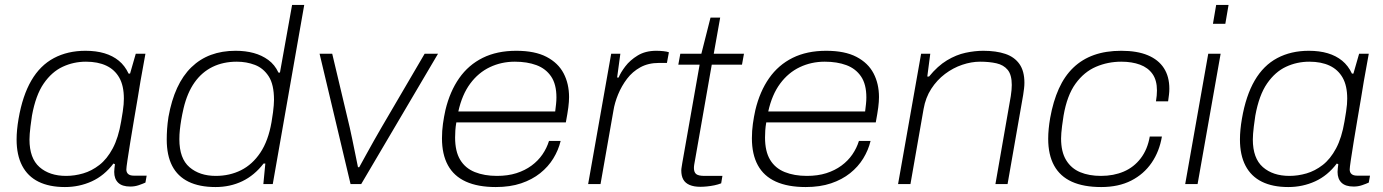

<svg xmlns="http://www.w3.org/2000/svg" viewBox="-20 -743 5582 775"><path d="M242 12Q179 12 135.5 -9.5Q92 -31 69.5 -74Q47 -117 47 -180Q47 -199 49 -220Q51 -241 55 -264Q71 -357 106.5 -418Q142 -479 197.5 -508.5Q253 -538 325 -538Q368 -538 401.5 -528Q435 -518 459.5 -498Q484 -478 499 -446H505L528 -526H567L547 -415Q543 -389 536 -348Q529 -307 521 -260Q513 -213 506 -170Q499 -127 494.5 -96.5Q490 -66 490 -59Q490 -47 497.5 -40.5Q505 -34 520 -34H572L567 -6Q556 -1 540 4.5Q524 10 506 10Q473 10 457 -5.5Q441 -21 441 -49Q441 -56 442 -64Q443 -72 444 -80L438 -83Q401 -34 350.5 -11Q300 12 242 12ZM247 -33Q281 -33 315.5 -43Q350 -53 381 -77Q412 -101 435 -144Q458 -187 469 -253Q473 -276 475.5 -292.5Q478 -309 479 -321.5Q480 -334 480 -345Q480 -397 461.5 -429.5Q443 -462 409 -478Q375 -494 327 -494Q277 -494 233 -473.5Q189 -453 156.5 -406Q124 -359 109 -276Q105 -250 103 -232.5Q101 -215 100 -203Q99 -191 99 -180Q99 -104 139.5 -68.5Q180 -33 247 -33Z M850 12Q785 12 741 -9.5Q697 -31 675 -73.5Q653 -116 653 -180Q653 -200 654.5 -222.5Q656 -245 660 -271Q672 -338 695 -388Q718 -438 752.5 -471.5Q787 -505 831.5 -521.5Q876 -538 931 -538Q971 -538 1004 -529Q1037 -520 1063 -501Q1089 -482 1104 -450H1110L1159 -723H1208L1081 0H1043L1051 -83H1044Q1007 -35 958 -11.5Q909 12 850 12ZM851 -33Q907 -33 953 -56Q999 -79 1031 -127Q1063 -175 1076 -250Q1080 -273 1082 -289.5Q1084 -306 1085 -318Q1086 -330 1086 -340Q1086 -402 1064.5 -435Q1043 -468 1009 -481Q975 -494 936 -494Q881 -494 838 -473Q795 -452 765.5 -410.5Q736 -369 721 -306Q715 -280 711.5 -259Q708 -238 706 -219Q704 -200 704 -181Q704 -103 745 -68Q786 -33 851 -33Z M1395 0 1270 -526H1321L1392 -227Q1396 -209 1402 -180.5Q1408 -152 1414 -122Q1420 -92 1425 -68H1430Q1442 -90 1457.5 -118Q1473 -146 1489.5 -175.5Q1506 -205 1519 -227L1694 -526H1748L1438 0Z M1981 12Q1909 12 1860.5 -10Q1812 -32 1788 -76Q1764 -120 1764 -185Q1764 -215 1768 -243.5Q1772 -272 1778 -299Q1796 -374 1833.5 -427.5Q1871 -481 1928.5 -509.5Q1986 -538 2064 -538Q2139 -538 2186 -513.5Q2233 -489 2255 -447Q2277 -405 2277 -351Q2277 -333 2274 -309.5Q2271 -286 2264 -249H1822Q1819 -232 1818 -217Q1817 -202 1817 -188Q1817 -132 1837.5 -98Q1858 -64 1896.5 -48.5Q1935 -33 1986 -33Q2030 -33 2064.5 -44Q2099 -55 2125.5 -74.5Q2152 -94 2169.5 -119.5Q2187 -145 2196 -174H2243Q2234 -137 2213.5 -103.5Q2193 -70 2160.5 -44Q2128 -18 2083.5 -3Q2039 12 1981 12ZM1830 -293H2221Q2223 -309 2224.5 -323Q2226 -337 2226 -350Q2226 -403 2204.5 -434.5Q2183 -466 2145.5 -480Q2108 -494 2058 -494Q2004 -494 1957.5 -472Q1911 -450 1878 -405.5Q1845 -361 1830 -293Z M2354 0 2447 -526H2484L2471 -430H2477Q2485 -450 2504 -475Q2523 -500 2554 -519Q2585 -538 2629 -538Q2644 -538 2658 -536.5Q2672 -535 2680 -532L2672 -489H2640Q2597 -489 2565 -471.5Q2533 -454 2511 -425Q2489 -396 2475 -362Q2461 -328 2456 -296L2404 0Z M2807 11Q2781 11 2763.5 3.5Q2746 -4 2738 -18.5Q2730 -33 2730 -55Q2730 -61 2731.5 -69Q2733 -77 2734 -85L2804 -482H2718L2726 -526H2811L2848 -672H2887L2861 -526H2983L2975 -482H2853L2786 -100Q2784 -89 2782.5 -80.5Q2781 -72 2781 -65Q2781 -48 2790 -40.5Q2799 -33 2824 -33H2896L2891 -3Q2878 2 2863.5 5Q2849 8 2834 9.5Q2819 11 2807 11Z M3232 12Q3160 12 3111.5 -10Q3063 -32 3039 -76Q3015 -120 3015 -185Q3015 -215 3019 -243.5Q3023 -272 3029 -299Q3047 -374 3084.5 -427.5Q3122 -481 3179.5 -509.5Q3237 -538 3315 -538Q3390 -538 3437 -513.5Q3484 -489 3506 -447Q3528 -405 3528 -351Q3528 -333 3525 -309.5Q3522 -286 3515 -249H3073Q3070 -232 3069 -217Q3068 -202 3068 -188Q3068 -132 3088.5 -98Q3109 -64 3147.5 -48.5Q3186 -33 3237 -33Q3281 -33 3315.5 -44Q3350 -55 3376.5 -74.5Q3403 -94 3420.5 -119.5Q3438 -145 3447 -174H3494Q3485 -137 3464.5 -103.5Q3444 -70 3411.5 -44Q3379 -18 3334.5 -3Q3290 12 3232 12ZM3081 -293H3472Q3474 -309 3475.5 -323Q3477 -337 3477 -350Q3477 -403 3455.5 -434.5Q3434 -466 3396.5 -480Q3359 -494 3309 -494Q3255 -494 3208.5 -472Q3162 -450 3129 -405.5Q3096 -361 3081 -293Z M3605 0 3698 -526H3735L3723 -434H3730Q3765 -477 3802.5 -499.5Q3840 -522 3877.5 -530Q3915 -538 3949 -538Q4001 -538 4038 -525.5Q4075 -513 4095 -484.5Q4115 -456 4115 -409Q4115 -398 4113.5 -385.5Q4112 -373 4110 -360L4047 0H3998L4060 -355Q4062 -368 4063 -379.5Q4064 -391 4064 -400Q4064 -441 4047.5 -461Q4031 -481 4002 -487.5Q3973 -494 3936 -494Q3901 -494 3864 -481.5Q3827 -469 3794.5 -444.5Q3762 -420 3739 -384.5Q3716 -349 3708 -303L3655 0Z M4425 12Q4354 12 4306.5 -9.5Q4259 -31 4235 -74.5Q4211 -118 4211 -183Q4211 -202 4213 -223Q4215 -244 4219 -267Q4231 -334 4254 -385Q4277 -436 4312.5 -470Q4348 -504 4396 -521Q4444 -538 4506 -538Q4570 -538 4613 -520Q4656 -502 4678 -468Q4700 -434 4700 -385Q4700 -373 4698.5 -360.5Q4697 -348 4695 -334H4646Q4648 -346 4649 -357Q4650 -368 4650 -378Q4650 -419 4632 -444.5Q4614 -470 4581.5 -482Q4549 -494 4506 -494Q4452 -494 4404 -473.5Q4356 -453 4321.5 -405.5Q4287 -358 4273 -276Q4269 -251 4267 -234.5Q4265 -218 4264 -206Q4263 -194 4263 -184Q4263 -130 4283.5 -96.5Q4304 -63 4340 -48Q4376 -33 4424 -33Q4475 -33 4516 -50.5Q4557 -68 4584.5 -104Q4612 -140 4621 -192H4670Q4660 -132 4628.5 -86Q4597 -40 4546 -14Q4495 12 4425 12Z M4876 -647 4889 -723H4939L4926 -647ZM4764 0 4857 -526H4907L4814 0Z M5180 12Q5117 12 5073.5 -9.5Q5030 -31 5007.5 -74Q4985 -117 4985 -180Q4985 -199 4987 -220Q4989 -241 4993 -264Q5009 -357 5044.5 -418Q5080 -479 5135.5 -508.5Q5191 -538 5263 -538Q5306 -538 5339.5 -528Q5373 -518 5397.5 -498Q5422 -478 5437 -446H5443L5466 -526H5505L5485 -415Q5481 -389 5474 -348Q5467 -307 5459 -260Q5451 -213 5444 -170Q5437 -127 5432.5 -96.5Q5428 -66 5428 -59Q5428 -47 5435.5 -40.5Q5443 -34 5458 -34H5510L5505 -6Q5494 -1 5478 4.5Q5462 10 5444 10Q5411 10 5395 -5.5Q5379 -21 5379 -49Q5379 -56 5380 -64Q5381 -72 5382 -80L5376 -83Q5339 -34 5288.5 -11Q5238 12 5180 12ZM5185 -33Q5219 -33 5253.5 -43Q5288 -53 5319 -77Q5350 -101 5373 -144Q5396 -187 5407 -253Q5411 -276 5413.5 -292.5Q5416 -309 5417 -321.5Q5418 -334 5418 -345Q5418 -397 5399.5 -429.5Q5381 -462 5347 -478Q5313 -494 5265 -494Q5215 -494 5171 -473.5Q5127 -453 5094.5 -406Q5062 -359 5047 -276Q5043 -250 5041 -232.5Q5039 -215 5038 -203Q5037 -191 5037 -180Q5037 -104 5077.5 -68.5Q5118 -33 5185 -33Z"/></svg>

Font: Archivo SemiExpanded Thin
Style: Italic
Weight: 250
Width: 6
Italic angle: -10°
Designer: Hector Gatti
Foundry: Omnibus-Type
Version: Version 2.001